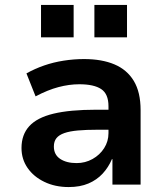

<svg xmlns="http://www.w3.org/2000/svg" viewBox="-20 -747 672 777"><path d="M258 10Q203 10 159.5 -11Q116 -32 91.5 -67.5Q67 -103 67 -148Q67 -202 98.5 -236.5Q130 -271 196.5 -287Q263 -303 369 -303H437V-222H375Q329 -222 295.5 -219Q262 -216 240.5 -208.5Q219 -201 208.5 -188Q198 -175 198 -154Q198 -121 223.5 -104Q249 -87 290 -87Q325 -87 354.5 -103.5Q384 -120 401.5 -147.5Q419 -175 419 -208V-317Q419 -367 389.5 -386.5Q360 -406 301 -406Q260 -406 216.5 -394.5Q173 -383 124 -357L87 -450Q121 -469 158.5 -482Q196 -495 237.5 -501.5Q279 -508 320 -508Q392 -508 443 -486.5Q494 -465 521.5 -419.5Q549 -374 549 -301V0H435V-103H433Q419 -70 395.5 -44.5Q372 -19 338 -4.5Q304 10 258 10ZM362 -596V-727H494V-596ZM146 -596V-727H278V-596Z"/></svg>

Font: Nunito Sans 8pt
Style: Bold
Weight: 700
Version: Version 3.101;gftools[0.9.27]